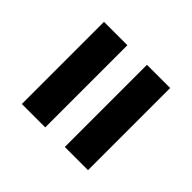

<svg xmlns="http://www.w3.org/2000/svg" viewBox="-66 -647 714 714"><g transform="rotate(-45 291.0 -290.0)"><path d="M75 -341V-464H507V-341ZM75 -116V-238H507V-116Z"/></g></svg>

Font: DM Sans ExtraBold
Style: Regular
Weight: 800
Designer: Colophon Foundry, Jonny Pinhorn
Foundry: Colophon Foundry
Version: Version 4.004; ttfautohint (v1.8.4.7-5d5b)